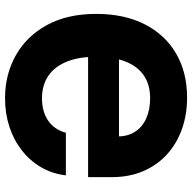

<svg xmlns="http://www.w3.org/2000/svg" viewBox="-20 -758 788 789"><g transform="rotate(-90 374.5 -364.0)"><path d="M367.2 10.3Q296.9 10.3 237.1 -11.2Q177.2 -32.7 133.3 -73Q89.4 -113.3 64.9 -170.7Q40.5 -228 40.5 -300.3V-396.5H577.1V-269.5H173.8L208 -273.4Q208 -233.4 227.1 -203.6Q246.1 -173.8 281.7 -157.7Q317.4 -141.6 365.2 -141.6Q420.9 -141.6 458.7 -167.7Q496.6 -193.8 515.9 -243.7Q535.2 -293.5 535.2 -364.3Q535.2 -434.6 515.1 -484.1Q495.1 -533.7 457 -559.8Q418.9 -585.9 364.3 -585.9Q336.4 -585.9 313.2 -579.3Q290 -572.8 272 -560.1Q253.9 -547.4 241.5 -529.3Q229 -511.2 223.1 -487.8H47.9Q54.2 -543 80.8 -588.9Q107.4 -634.8 149.9 -668.2Q192.4 -701.7 247.1 -719.7Q301.8 -737.8 364.7 -737.8Q462.4 -737.8 541 -693.6Q619.6 -649.4 665.5 -565.7Q711.4 -481.9 711.4 -362.8Q711.4 -248 668.9 -164.3Q626.5 -80.6 549.1 -35.2Q471.7 10.3 367.2 10.3Z"/></g></svg>

Font: Inter 18pt ExtraBold
Style: Regular
Weight: 800
Designer: Rasmus Andersson
Foundry: rsms
Version: Version 4.001;git-66647c0bb